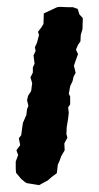

<svg xmlns="http://www.w3.org/2000/svg" viewBox="-20 -525 288 561"><path d="M26 -53 33 -72 28 -86 39 -101 35 -121 42 -130 45 -153 47 -166 57 -189 59 -206 63 -216 59 -232 62 -245 71 -259 74 -282 69 -299 76 -313V-328L81 -339L78 -363L84 -376L82 -387L88 -400L94 -423L91 -432L101 -445L107 -455L108 -486L132 -497L147 -504L155 -505L177 -504H193L207 -499L212 -483L222 -472L221 -440L216 -423L215 -404L208 -394L202 -380L208 -367L200 -345L196 -333L201 -312L195 -301L192 -288L185 -273L181 -251L185 -243V-220L179 -211L181 -196L179 -178L175 -154L174 -133L177 -123L168 -106L169 -86L159 -69L154 -55L149 -44L146 -19L130 -7L120 2L94 16L58 10L53 7L42 -2L27 -20L26 -31Z"/></svg>

Font: Winky Rough Medium
Style: Italic
Weight: 500
Italic angle: -8.97852°
Designer: Simon Atzbach
Foundry: typofactur
Version: Version 1.206; ttfautohint (v1.8.4.7-5d5b)